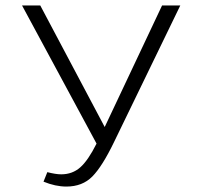

<svg xmlns="http://www.w3.org/2000/svg" viewBox="-20 -678 724 706"><path d="M576 -658H643L399 -155Q356 -66 319.5 -29Q283 8 224 8Q184 8 140 -10L154 -45Q185 -37 205 -37Q246 -37 275 -62.5Q304 -88 335 -150L61 -658H128L365 -211Z"/></svg>

Font: EauTestSC Semilight
Style: Regular
Weight: 300
Designer: Christian Thalmann (Catharsis Fonts)
Version: Version 0.001;PS 000.001;hotconv 1.0.88;makeotf.lib2.5.64775